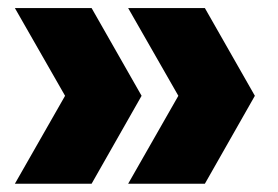

<svg xmlns="http://www.w3.org/2000/svg" viewBox="-20 -523 692 478"><path d="M17 -65.5 142 -284.5 17 -503H208L332.5 -284.5L208 -65.5ZM299 -65.5 424 -284.5 299 -503H490L614.5 -284.5L490 -65.5Z"/></svg>

Font: Encode Sans SC ExtraBold
Style: Regular
Weight: 800
Version: Version 3.002